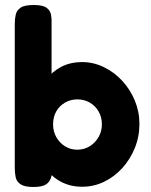

<svg xmlns="http://www.w3.org/2000/svg" viewBox="-20 -738 603 767"><path d="M309 8Q260 8 222.5 -12.5Q185 -33 160.5 -68Q136 -103 123.5 -148Q111 -193 112 -244Q112 -293 125 -338Q138 -383 162.5 -417Q187 -451 223.5 -470.5Q260 -490 309 -490Q353 -490 394.5 -470Q436 -450 468 -415.5Q500 -381 518.5 -336.5Q537 -292 537 -243Q537 -192 518.5 -146.5Q500 -101 468 -66Q436 -31 395 -11.5Q354 8 309 8ZM288 -140Q316 -140 338 -153.5Q360 -167 373.5 -190Q387 -213 387 -241Q387 -270 374 -292.5Q361 -315 339 -328Q317 -341 289 -341Q262 -341 239.5 -328Q217 -315 204.5 -292.5Q192 -270 192 -241Q192 -213 205 -190Q218 -167 240 -153.5Q262 -140 288 -140ZM114 9Q78 9 62 -2Q46 -13 42.5 -30.5Q39 -48 39 -67V-642Q39 -663 43 -680Q47 -697 62.5 -707.5Q78 -718 115 -718Q151 -718 166 -707Q181 -696 184 -678.5Q187 -661 186 -642V-36Q181 -13 165 -2Q149 9 114 9Z"/></svg>

Font: Fredoka SemiBold
Style: Regular
Weight: 600
Designer: Ben Nathan
Foundry: Milena B. Brandão, Ben Nathan
Version: Version 2.001